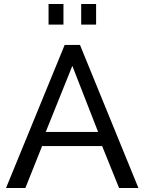

<svg xmlns="http://www.w3.org/2000/svg" viewBox="-20 -933 717 953"><path d="M301 -710H377L667 0H571L487 -208H189L106 0H10ZM467 -278 339 -606 207 -278ZM221 -811V-913H295V-811ZM383 -811V-913H457V-811Z"/></svg>

Font: Raleway Medium
Style: Regular
Weight: 500
Designer: Matt McInerney, Pablo Impallari, Rodrigo Fuenzalida
Foundry: Matt McInerney, Pablo Impallari, Rodrigo Fuenzalida
Version: Version 4.026